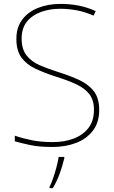

<svg xmlns="http://www.w3.org/2000/svg" viewBox="-20 -744 583 985"><path d="M489 -180Q489 -116 456.5 -73.5Q424 -31 369.5 -10.5Q315 10 250 10Q181 10 136.5 0.5Q92 -9 56 -19V-48Q96 -34 143.5 -24.5Q191 -15 252 -15Q309 -15 356.5 -32.5Q404 -50 433 -86.5Q462 -123 462 -181Q462 -231 438 -261.5Q414 -292 369.5 -312.5Q325 -333 263 -352Q205 -371 160 -392.5Q115 -414 89.5 -449.5Q64 -485 64 -544Q64 -604 94.5 -644Q125 -684 176.5 -704Q228 -724 291 -724Q338 -724 382.5 -715.5Q427 -707 471 -687L460 -664Q414 -684 371.5 -691.5Q329 -699 289 -699Q236 -699 191 -683Q146 -667 118.5 -633.5Q91 -600 91 -546Q91 -492 116 -460Q141 -428 183.5 -409.5Q226 -391 277 -375Q341 -355 388.5 -332.5Q436 -310 462.5 -274.5Q489 -239 489 -180ZM310 67Q301 106 286.5 146Q272 186 251 221H234V215Q242 200 252 171.5Q262 143 270 112.5Q278 82 281 61H310Z"/></svg>

Font: Noto Sans Kannada Thin
Style: Regular
Weight: 100
Designer: Jelle Bosma - Monotype Design Team
Foundry: Monotype Imaging Inc.
Version: Version 2.005; ttfautohint (v1.8.4.7-5d5b)